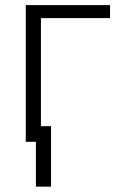

<svg xmlns="http://www.w3.org/2000/svg" viewBox="-20 -548 461 742"><path d="M405.3 -478H138.2V0H79.6V-528.3H405.3ZM177.2 173.3H118.7V-60.5H177.2Z"/></svg>

Font: Roboto Web
Style: Light
Weight: 300
Designer: Google
Version: Version 1.200310; 2013